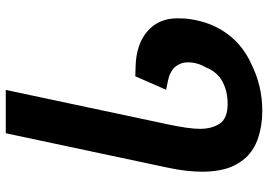

<svg xmlns="http://www.w3.org/2000/svg" viewBox="-151 -531 922 660"><g transform="rotate(90 310.0 -201.0)"><path d="M289.1 240.2 407.2 -315.9Q422.9 -388.7 422.9 -427.7Q422.9 -468.3 404.8 -495.4Q386.7 -522.5 336.9 -522.5Q307.1 -522.5 283.7 -514.6Q260.3 -506.8 245.6 -495.1Q222.7 -476.6 211.4 -447.3Q194.3 -418 194.3 -386.2Q194.3 -358.9 212.4 -339.4Q219.2 -332 231.4 -325.9Q243.7 -319.8 259.8 -316.9L288.6 -311L242.2 -205.1L209 -206.1Q132.3 -208 87.6 -246.6Q43 -285.2 43 -349.1Q43 -361.8 43.7 -376.2Q44.4 -390.6 49.8 -415.5Q63.5 -480.5 102.3 -529.1Q141.1 -577.6 200.2 -604Q274.9 -641.6 360.8 -641.6Q412.1 -641.6 454.1 -627.4Q496.1 -613.3 522.9 -584Q549.8 -552.7 560.1 -516.1Q570.3 -479.5 570.3 -436.5Q570.3 -381.3 556.2 -315.9L438 240.2Z"/></g></svg>

Font: Open Sans
Style: Bold Italic
Weight: 700
Italic angle: -12°
Designer: Monotype Design Team
Foundry: Monotype Imaging Inc.
Version: Version 3.003; ttfautohint (v1.8.4)